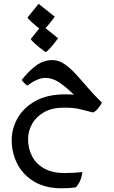

<svg xmlns="http://www.w3.org/2000/svg" viewBox="-20 -613 597 1008"><path d="M304.2 375.5Q218.3 375.5 159.7 340.6Q101.1 305.7 71.3 248Q41.5 190.4 41.5 123Q41.5 62 72.5 7.1Q103.5 -47.9 166 -82.8Q228.5 -117.7 324.2 -117.7Q350.6 -117.7 368.2 -115.7Q322.3 -160.6 287.6 -182.4Q252.9 -204.1 219.7 -204.1Q197.3 -204.1 173.8 -193.8Q150.4 -183.6 123.5 -163.6Q112.8 -170.4 105.2 -179.7Q97.7 -189 93.8 -192.9Q128.4 -237.8 168 -267.6Q207.5 -297.4 254.4 -297.4Q287.6 -297.4 317.1 -277.6Q346.7 -257.8 376.7 -225.3Q406.7 -192.9 440.4 -153.3Q474.1 -113.8 515.1 -74.2Q509.3 -62 495.6 -44.9Q481.9 -27.8 468.3 -22.5Q438.5 -29.3 405.3 -38.6Q372.1 -47.9 315.9 -47.9Q252.9 -47.9 211.2 -23.9Q169.4 0 148.4 37.8Q127.4 75.7 127.4 117.7Q127.4 166.5 148.2 206.8Q168.9 247.1 211.4 271.2Q253.9 295.4 318.8 295.4Q365.2 295.4 412.6 290.5Q405.8 341.8 377.9 370.6Q347.2 375.5 304.2 375.5ZM219.2 -339.4Q187.5 -362.3 166.5 -380.9Q145.5 -399.4 141.6 -408.2L199.7 -480.5L285.2 -412.1Q234.9 -344.7 219.2 -339.4ZM201.7 -452.1Q170.4 -475.1 149.7 -493.9Q128.9 -512.7 124.5 -521L182.6 -592.8L267.6 -525.4Q217.8 -457.5 201.7 -452.1Z"/></svg>

Font: Harmattan
Style: Bold
Weight: 700
Designer: George W. Nuss III and SIL International
Foundry: SIL International
Version: Version 4.000